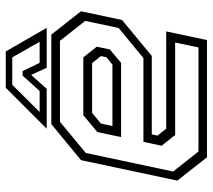

<svg xmlns="http://www.w3.org/2000/svg" viewBox="-56 -682 738 666"><g transform="rotate(-90 313.0 -349.0)"><path d="M526 -540 607 -437 576.5 -294.5 452 -191.5H180L175.5 -172L199.5 -141.5H537L507 0H100.5L19.5 -103L90.5 -437L215.5 -540ZM447 -429 484 -382.5 474.5 -337 428 -298H170.5L188 -380.5L246.5 -429ZM504.5 -510H223.5L115.5 -420.5L51 -117.5L120.5 -29.5H481.5L498.5 -110.5H177.5L140.5 -157.5L154 -220.5H444.5L549 -306.5L573.5 -422.5ZM427 -398.5H254.5L217.5 -368L209 -328H422L447.5 -349L451.5 -368ZM341.5 -698H467.5L549.5 -556H411L386 -610L338 -556H199.5ZM352 -675.5 257.5 -580.5H330.5L383.5 -639.5H399.5L428 -580.5H501L447 -675.5Z"/></g></svg>

Font: Tourney Light
Style: Italic
Weight: 300
Italic angle: -12°
Version: Version 1.015